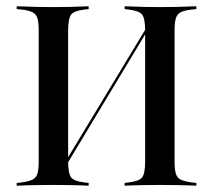

<svg xmlns="http://www.w3.org/2000/svg" viewBox="-20 -591 679 611"><path d="M103.2 -369.4V-492.7Q103.2 -519.4 99.2 -532.7Q95.2 -546 83.5 -552Q71.8 -558.1 49.2 -560.5L33.1 -562.1V-571Q44.4 -571 60.5 -570.2Q76.6 -569.4 97.2 -569Q117.7 -568.5 140.3 -568.5H149.2H158.9Q181.5 -568.5 200.8 -569Q220.2 -569.4 235.9 -570.2Q251.6 -571 262.1 -571V-562.1L247.6 -560.5Q215.3 -556.5 206 -544Q196.8 -531.5 196.8 -492.7V-369.4ZM441.9 -201.6V-492.7Q441.9 -531.5 432.7 -544Q423.4 -556.5 390.3 -560.5L376.6 -562.1V-571Q387.1 -571 402.8 -570.2Q418.5 -569.4 438.3 -569Q458.1 -568.5 479.8 -568.5H488.7H497.6Q521.8 -568.5 541.9 -569Q562.1 -569.4 578.2 -570.2Q594.4 -571 604.8 -571V-562.1L589.5 -560.5Q566.9 -558.1 555.2 -552Q543.5 -546 539.5 -532.7Q535.5 -519.4 535.5 -492.7V-201.6ZM140.3 -2.4Q117.7 -2.4 97.2 -2Q76.6 -1.6 60.5 -1.2Q44.4 -0.8 33.1 0V-8.9L49.2 -10.5Q71.8 -13.7 83.5 -19.4Q95.2 -25 99.2 -38.7Q103.2 -52.4 103.2 -78.2V-425.8H196.8V-78.2Q196.8 -39.5 206 -27Q215.3 -14.5 247.6 -10.5L262.1 -8.9V0Q251.6 -0.8 235.9 -1.2Q220.2 -1.6 200.8 -2Q181.5 -2.4 158.1 -2.4H149.2ZM177.4 -42.7 176.6 -57.3 461.3 -528.2V-513.7ZM479.8 -2.4Q458.1 -2.4 438.3 -2Q418.5 -1.6 402.8 -1.2Q387.1 -0.8 376.6 0V-8.9L390.3 -10.5Q423.4 -14.5 432.7 -27Q441.9 -39.5 441.9 -78.2V-201.6H535.5V-78.2Q535.5 -52.4 539.5 -38.7Q543.5 -25 555.2 -19.4Q566.9 -13.7 589.5 -10.5L604.8 -8.9V0Q594.4 -0.8 578.2 -1.2Q562.1 -1.6 541.9 -2Q521.8 -2.4 497.6 -2.4H488.7Z"/></svg>

Font: Playfair 144pt SemiCondensed Medium
Style: Regular
Weight: 500
Width: 4
Designer: Claus Eggers Sørensen
Foundry: Claus Eggers Sørensen
Version: Version 2.203